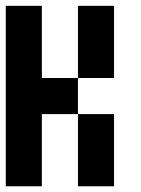

<svg xmlns="http://www.w3.org/2000/svg" viewBox="-20 -445 488 665"><path d="M250 200.2V-49.8H375V200.2ZM0 200.2V-424.8H125V-174.8H250V-49.8H125V200.2ZM250 -174.8V-424.8H375V-174.8Z"/></svg>

Font: Ishtika
Style: Block
Weight: 400
Designer: Kailash Nadh
Version: Version 2.3